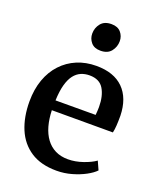

<svg xmlns="http://www.w3.org/2000/svg" viewBox="-148 -887 822 990"><g transform="rotate(20 263.0 -392.0)"><path d="M281.5 11Q195.5 11 139.5 -25.8Q83.5 -62.5 56.2 -127.5Q29 -192.5 29 -277.5Q29 -344 48.2 -397.8Q67.5 -451.5 102.8 -489.2Q138 -527 186 -547.2Q234 -567.5 292 -567.5Q388 -567.5 440.2 -515.8Q492.5 -464 495 -368Q495 -337 493.5 -314Q492 -291 488 -274H153Q154.5 -227 165.2 -188.5Q176 -150 196.5 -122.2Q217 -94.5 247 -79.5Q277 -64.5 316.5 -64.5Q357.5 -64.5 399.5 -79.2Q441.5 -94 464.5 -111L485.5 -64.5Q468.5 -46.5 436.5 -29.2Q404.5 -12 364.2 -0.5Q324 11 281.5 11ZM153.5 -328 373.5 -328.5Q374.5 -338 375.2 -350Q376 -362 376 -372Q376 -433 353 -471.2Q330 -509.5 275 -509.5Q250 -509.5 228.8 -500.5Q207.5 -491.5 191.2 -470.8Q175 -450 165.2 -415Q155.5 -380 153.5 -328ZM282.5 -648Q248.5 -648 231 -668.8Q213.5 -689.5 213.5 -717Q213.5 -748.5 232.8 -772.5Q252 -796.5 290.5 -796.5H291.5Q325.5 -796.5 343 -776Q360.5 -755.5 360.5 -728Q360.5 -696.5 341.2 -672.2Q322 -648 283.5 -648Z"/></g></svg>

Font: Merriweather 24pt SemiBold
Style: Regular
Weight: 600
Designer: Eben Sorkin
Foundry: Eben Sorkin
Version: Version 2.100